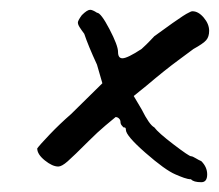

<svg xmlns="http://www.w3.org/2000/svg" viewBox="-20 -375 447 392"><path d="M370 -9Q364 -9 355.5 -12Q347 -15 338 -19Q317 -28 277 -63Q237 -98 237 -110Q237 -113 236 -114Q235 -115 232 -115Q231 -116 228.5 -119Q226 -122 226 -126Q226 -130 223 -133Q220 -136 216 -136Q211 -132 195 -118.5Q179 -105 162 -88Q130 -56 118 -45.5Q106 -35 99 -35Q87 -35 71.5 -47.5Q56 -60 56 -72Q61 -79 81.5 -100.5Q102 -122 125 -142L189 -205L178 -243Q160 -282 152 -306Q146 -314 142.5 -319.5Q139 -325 139 -329Q139 -333 147 -344Q158 -355 164 -355Q169 -355 178 -349Q186 -349 203.5 -315.5Q221 -282 221 -269Q221 -256 230 -256Q240 -256 269 -275Q280 -285 286.5 -292Q293 -299 295 -301Q307 -310 332.5 -328Q358 -346 365 -349Q370 -352 373 -352Q385 -352 396 -339Q407 -326 407 -312Q407 -300 401 -293Q395 -286 375 -275Q370 -271 344 -252Q318 -233 279 -200L253 -179L269 -152Q285 -120 295 -115Q303 -104 334.5 -80Q366 -56 370 -56Q373 -56 379.5 -52Q386 -48 391 -46Q403 -34 403 -19Q403 -3 391 -3Q375 -3 370 -9Z"/></svg>

Font: Caveat
Style: Regular
Weight: 400
Designer: Pablo Impallari
Foundry: Pablo Impallari
Version: Version 1.500; ttfautohint (v1.6)